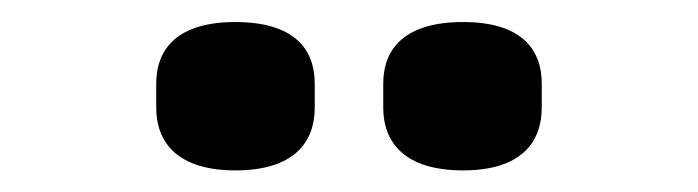

<svg xmlns="http://www.w3.org/2000/svg" viewBox="-20 -756 640 176"><path d="M195.7 -599.8C249.3 -599.8 268.5 -625.4 268.5 -657.3V-679.3C268.5 -711.3 249.3 -735.8 195.7 -735.8C142.8 -735.8 123.2 -711.3 123.2 -679.3V-657.3C123.2 -625.4 142.8 -599.8 195.7 -599.8ZM331.3 -657.3C331.3 -625.4 350.9 -599.8 404.5 -599.8C457.4 -599.8 476.6 -625.4 476.6 -657.3V-679.3C476.6 -711.3 457.4 -735.8 404.5 -735.8C350.9 -735.8 331.3 -711.3 331.3 -679.3Z"/></svg>

Font: Margiela Mono SemiBold
Style: Regular
Weight: 600
Designer: Mike Abbink, Paul van der Laan, Pieter van Rosmalen
Foundry: Bold Monday
Version: Version 2.003 2021